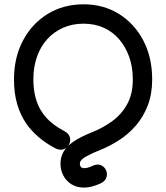

<svg xmlns="http://www.w3.org/2000/svg" viewBox="-20 -710 772 892"><path d="M235 -22Q258 -10 275.5 -16.5Q293 -23 301 -39Q309 -55 304.5 -72.5Q300 -90 277 -102Q245 -119 220 -139.5Q195 -160 178 -185Q156 -216 145.5 -255Q135 -294 135 -341Q135 -398 151.5 -445.5Q168 -493 199 -527.5Q230 -562 273 -581Q316 -600 368 -600Q420 -600 462 -581Q504 -562 534 -527Q564 -492 580.5 -445Q597 -398 597 -341Q597 -272 570 -224.5Q543 -177 500.5 -146.5Q458 -116 411 -97Q353 -74 320.5 -51.5Q288 -29 274.5 -4Q261 21 261 50Q261 80 274 105Q287 130 311 145.5Q335 161 369 161.5Q403 162 445 143Q468 133 474 115.5Q480 98 473 81.5Q466 65 449 57.5Q432 50 409 61Q396 67 385 69.5Q374 72 366.5 71Q359 70 355 64.5Q351 59 351 50Q351 33 381 16.5Q411 0 445 -13Q490 -31 533.5 -59Q577 -87 611.5 -127Q646 -167 666.5 -220Q687 -273 687 -341Q687 -443 646 -521.5Q605 -600 533 -645Q461 -690 368 -690Q275 -690 202 -645.5Q129 -601 87 -522Q45 -443 45 -341Q45 -277 60 -225.5Q75 -174 104 -133Q127 -101 159.5 -73Q192 -45 235 -22Z"/></svg>

Font: Tilt Neon
Style: Regular
Weight: 400
Designer: Andy Clymer
Foundry: Andy Clymer
Version: Version 1.000